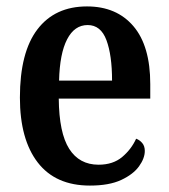

<svg xmlns="http://www.w3.org/2000/svg" viewBox="-20 -568 526 598"><path d="M260 10Q153 10 97.5 -62Q42 -134 42 -264Q42 -405 96.5 -476.5Q151 -548 251 -548Q343 -548 395.5 -486.5Q448 -425 448 -306V-261H163Q164 -154 195.5 -104.5Q227 -55 287 -55Q332 -55 360.5 -79Q389 -103 404 -136Q415 -132 423 -122.5Q431 -113 431 -98Q431 -75 413 -50Q395 -25 357.5 -7.5Q320 10 260 10ZM329 -317Q329 -396 311.5 -443Q294 -490 253 -490Q212 -490 189 -445.5Q166 -401 164 -317Z"/></svg>

Font: Noto Serif Myanmar Cond SemBd
Style: Regular
Weight: 600
Width: 3
Designer: Ben Mitchell and the Monotype Design Team
Foundry: Monotype Imaging Inc.
Version: Version 2.106; ttfautohint (v1.8.4.7-5d5b)